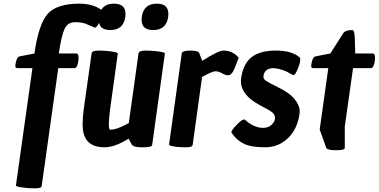

<svg xmlns="http://www.w3.org/2000/svg" viewBox="-20 -788 2067 1048"><path d="M77 -416Q64 -416 64 -424V-434Q70 -476 86 -480L168 -496Q191 -658 241 -713Q291 -768 413 -768Q488 -768 533 -734H534Q540 -730 540 -719.5Q540 -709 531 -685.5Q522 -662 512 -648.5Q502 -635 495 -638Q493 -638 493 -639L458 -654Q432 -667 390.5 -667Q349 -667 332 -629.5Q315 -592 301 -496H397Q409 -496 409 -473Q409 -466 408 -456Q402 -416 386 -416H298L208 224Q207 230 206 232Q201 240 167 240Q133 240 99.5 235Q66 230 67 224L157 -416Z M551 16Q477 16 449 -30Q431 -59 431 -104.5Q431 -150 437 -192L480 -496Q482 -512 518.5 -512Q555 -512 589.5 -507Q624 -502 623 -496L581 -192Q574 -138 574 -109Q574 -80 582 -80Q618 -80 683 -116L736 -496Q738 -512 774.5 -512Q811 -512 846 -507Q881 -502 880 -496L811 0Q810 6 808 8Q802 16 754 16Q706 16 699 0L698 -1L682 -31Q606 16 551 16ZM836 -768Q899 -768 899 -712Q899 -705 898 -696Q888 -624 816 -624Q753 -624 753 -680Q753 -687 754 -696Q764 -768 836 -768ZM602 -768Q665 -768 665 -712Q665 -705 664 -696Q654 -624 582 -624Q519 -624 519 -680Q519 -687 520 -696Q530 -768 602 -768Z M1084 -456Q1172 -512 1199 -512Q1226 -512 1246 -502Q1266 -492 1274 -482L1283 -473Q1260 -409 1249 -393Q1238 -377 1224.5 -377Q1211 -377 1192 -388Q1173 -399 1156 -399Q1139 -399 1083 -368L1032 0Q1031 6 1029 8Q1023 16 996 16Q969 16 949 14Q901 9 903 0L972 -496Q974 -512 1019 -512Q1064 -512 1069 -496V-494Z M1616 -181Q1616 -175 1615 -168Q1604 -85 1552.5 -34.5Q1501 16 1425.5 16Q1350 16 1310 -4Q1270 -24 1246 -61Q1243 -63 1243 -66Q1243 -77 1271.5 -106.5Q1300 -136 1313 -136Q1316 -136 1320 -132Q1367 -90 1417 -90Q1445 -90 1463 -107.5Q1481 -125 1481 -143Q1481 -161 1468 -173Q1448 -189 1398 -214Q1295 -269 1295 -345Q1295 -352 1296 -360Q1307 -440 1353.5 -476Q1400 -512 1485 -512Q1570 -512 1611 -478H1612Q1619 -473 1619 -462Q1619 -451 1614 -436Q1595 -378 1581 -378Q1579 -378 1576 -380L1541 -399Q1499 -416 1469 -416Q1424 -414 1418 -373Q1416 -357 1432 -347Q1448 -337 1458.5 -331.5Q1469 -326 1489 -316Q1559 -283 1587.5 -247.5Q1616 -212 1616 -181Z M1692 -416Q1679 -416 1679 -424V-434Q1685 -476 1701 -480L1783 -496L1855 -609Q1868 -624 1903 -624Q1915 -624 1916.5 -581Q1918 -538 1919 -496H2015Q2027 -496 2027 -473Q2027 -466 2026 -456Q2020 -416 2004 -416H1907L1862 -98V16Q1862 21 1860 24Q1855 32 1809.5 32Q1764 32 1759 16V14L1725 -81L1772 -416Z"/></svg>

Font: Chau Philomene One
Style: Italic
Weight: 400
Designer: Vicente Lamonaca
Foundry: TipoType
Version: Version 1.002